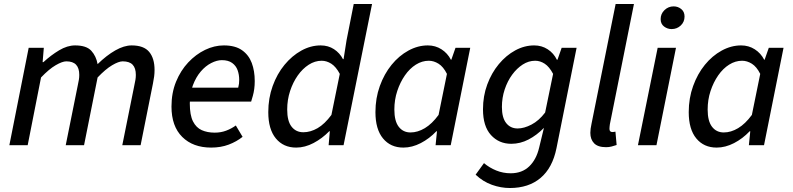

<svg xmlns="http://www.w3.org/2000/svg" viewBox="-20 -729 3981 964"><path d="M27 0 124 -489H200L194 -417H198Q236 -452 277 -476.5Q318 -501 357 -501Q414 -501 438.5 -474Q463 -447 470 -407Q515 -451 559 -476Q603 -501 641 -501Q702 -501 729 -468.5Q756 -436 756 -378Q756 -361 754 -345.5Q752 -330 748 -310L686 0H594L654 -298Q658 -317 660 -328.5Q662 -340 662 -353Q662 -387 646 -404Q630 -421 596 -421Q576 -421 543 -401.5Q510 -382 470 -340L402 0H310L370 -298Q374 -317 376 -328.5Q378 -340 378 -353Q378 -387 362 -404Q346 -421 313 -421Q293 -421 259.5 -401.5Q226 -382 186 -340L119 0Z M1040 12Q949 12 895 -41.5Q841 -95 841 -194Q841 -263 864 -319Q887 -375 925 -415.5Q963 -456 1009.5 -478.5Q1056 -501 1104 -501Q1161 -501 1195 -477Q1229 -453 1244 -413Q1259 -373 1259 -322Q1259 -301 1256.5 -282.5Q1254 -264 1249.5 -248Q1245 -232 1241 -219H909L917 -289H1176Q1179 -301 1180 -309Q1181 -317 1181 -328Q1181 -354 1173 -376.5Q1165 -399 1145.5 -413Q1126 -427 1094 -427Q1069 -427 1040.5 -412.5Q1012 -398 988 -370Q964 -342 948.5 -301Q933 -260 933 -209Q933 -151 949 -119.5Q965 -88 993 -75.5Q1021 -63 1058 -63Q1089 -63 1115.5 -73Q1142 -83 1164 -99L1198 -42Q1168 -18 1128.5 -3Q1089 12 1040 12Z M1467 12Q1403 12 1365 -34Q1327 -80 1327 -166Q1327 -236 1349 -297Q1371 -358 1408.5 -403.5Q1446 -449 1493 -475Q1540 -501 1590 -501Q1628 -501 1657 -482Q1686 -463 1702 -432H1705L1720 -527L1756 -709H1848L1705 0H1630L1636 -70H1633Q1598 -34 1554.5 -11Q1511 12 1467 12ZM1503 -65Q1539 -65 1574.5 -85.5Q1610 -106 1644 -152L1686 -358Q1667 -394 1643.5 -409Q1620 -424 1595 -424Q1561 -424 1530 -404Q1499 -384 1475 -350Q1451 -316 1436.5 -272Q1422 -228 1422 -179Q1422 -121 1444 -93Q1466 -65 1503 -65Z M2005 12Q1941 12 1903 -34Q1865 -80 1865 -166Q1865 -236 1887 -297Q1909 -358 1946 -403.5Q1983 -449 2030.5 -475Q2078 -501 2128 -501Q2166 -501 2196.5 -481.5Q2227 -462 2244 -429H2246L2267 -489H2341L2243 0H2167L2174 -70H2171Q2136 -33 2092.5 -10.5Q2049 12 2005 12ZM2041 -64Q2077 -64 2113 -85.5Q2149 -107 2182 -152L2224 -358Q2206 -394 2182 -409Q2158 -424 2133 -424Q2099 -424 2068 -404.5Q2037 -385 2013 -350.5Q1989 -316 1974.5 -272Q1960 -228 1960 -179Q1960 -121 1982 -92.5Q2004 -64 2041 -64Z M2540 215Q2495 215 2450 199Q2405 183 2368 148L2410 90Q2437 113 2471.5 127Q2506 141 2544 141Q2601 141 2637 106.5Q2673 72 2687 12L2711 -87Q2675 -50 2633.5 -28.5Q2592 -7 2547 -7Q2485 -7 2445 -51Q2405 -95 2405 -180Q2405 -247 2426.5 -305Q2448 -363 2484.5 -407Q2521 -451 2567 -476Q2613 -501 2662 -501Q2700 -501 2730 -481.5Q2760 -462 2776 -429H2779L2800 -489H2875L2774 15Q2754 114 2694 164.5Q2634 215 2540 215ZM2579 -84Q2611 -84 2648.5 -103.5Q2686 -123 2717 -164L2757 -358Q2738 -394 2715 -409Q2692 -424 2667 -424Q2634 -424 2604.5 -405Q2575 -386 2551.5 -354Q2528 -322 2514 -280Q2500 -238 2500 -192Q2500 -138 2521.5 -111Q2543 -84 2579 -84Z M3023 10Q2982 10 2963 -9.5Q2944 -29 2944 -62Q2944 -72 2945.5 -83Q2947 -94 2950 -108L3071 -709H3163L3042 -105Q3041 -97 3040.5 -92Q3040 -87 3040 -82Q3040 -66 3055 -66Q3058 -66 3061 -66.5Q3064 -67 3070 -68L3076 -1Q3064 3 3051 6.5Q3038 10 3023 10Z M3183 0 3282 -489H3374L3276 0ZM3352 -583Q3331 -583 3314 -596Q3297 -609 3297 -633Q3297 -660 3316.5 -678.5Q3336 -697 3362 -697Q3384 -697 3400.5 -683.5Q3417 -670 3417 -646Q3417 -619 3398 -601Q3379 -583 3352 -583Z M3578 12Q3514 12 3476 -34Q3438 -80 3438 -166Q3438 -236 3460 -297Q3482 -358 3519 -403.5Q3556 -449 3603.5 -475Q3651 -501 3701 -501Q3739 -501 3769.5 -481.5Q3800 -462 3817 -429H3819L3840 -489H3914L3816 0H3740L3747 -70H3744Q3709 -33 3665.5 -10.5Q3622 12 3578 12ZM3614 -64Q3650 -64 3686 -85.5Q3722 -107 3755 -152L3797 -358Q3779 -394 3755 -409Q3731 -424 3706 -424Q3672 -424 3641 -404.5Q3610 -385 3586 -350.5Q3562 -316 3547.5 -272Q3533 -228 3533 -179Q3533 -121 3555 -92.5Q3577 -64 3614 -64Z"/></svg>

Font: Source Sans 3 ExtraLight Medium
Style: Italic
Weight: 500
Italic angle: -11°
Version: Version 3.052;hotconv 1.1.0;makeotfexe 2.6.0